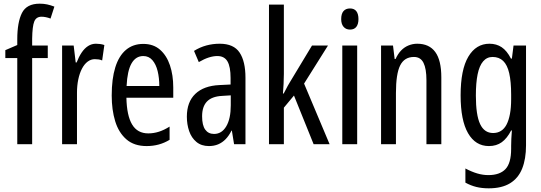

<svg xmlns="http://www.w3.org/2000/svg" viewBox="-20 -785 2947 1045"><path d="M240 -469H155V0H74V-469H9V-512L74 -540V-571Q74 -664 99.5 -714.5Q125 -765 196 -765Q218 -765 236.5 -761Q255 -757 276 -749L255 -684Q242 -689 229.5 -691.5Q217 -694 206 -694Q177 -694 166.5 -668Q156 -642 155 -574V-537H240Z M502 -547Q513 -547 524.5 -545.5Q536 -544 548 -540L536 -456Q527 -460 517 -461.5Q507 -463 496 -463Q475 -463 457 -449.5Q439 -436 426 -411Q413 -386 406 -352.5Q399 -319 399 -280V0H318V-537H381L392 -445H397Q409 -476 424.5 -499Q440 -522 459.5 -534.5Q479 -547 502 -547Z M760 -546Q815 -546 851 -514.5Q887 -483 905 -429.5Q923 -376 923 -309V-253H668Q670 -156 699 -107.5Q728 -59 787 -59Q816 -59 844.5 -68Q873 -77 903 -96V-24Q875 -7 844 1.5Q813 10 778 10Q710 10 668 -26.5Q626 -63 607 -125Q588 -187 588 -265Q588 -356 607.5 -418.5Q627 -481 665.5 -513.5Q704 -546 760 -546ZM760 -480Q719 -480 696 -440Q673 -400 669 -317H847Q847 -361 838 -398Q829 -435 809.5 -457.5Q790 -480 760 -480Z M1176 -547Q1252 -547 1284 -499Q1316 -451 1316 -362V0H1254L1242 -74H1240Q1226 -46 1208 -27.5Q1190 -9 1167.5 0.5Q1145 10 1117 10Q1076 10 1049 -12.5Q1022 -35 1009.5 -71.5Q997 -108 997 -150Q997 -230 1043 -274Q1089 -318 1174 -322L1235 -325V-360Q1235 -422 1218 -451Q1201 -480 1163 -480Q1141 -480 1116 -472Q1091 -464 1062 -447L1036 -508Q1068 -528 1103 -537.5Q1138 -547 1176 -547ZM1188 -263Q1133 -260 1106.5 -232.5Q1080 -205 1080 -152Q1080 -103 1097 -79.5Q1114 -56 1145 -56Q1187 -56 1211.5 -97.5Q1236 -139 1236 -212V-266Z M1525 -383Q1525 -355 1523.5 -328.5Q1522 -302 1520 -276H1524Q1530 -287 1535.5 -297.5Q1541 -308 1546.5 -318.5Q1552 -329 1558 -338L1678 -537H1765L1635 -330L1774 0H1687L1580 -265L1525 -199V0H1444V-760H1525Z M1924 -537V0H1843V-537ZM1885 -739Q1908 -739 1919.5 -724Q1931 -709 1931 -681Q1931 -654 1919.5 -639Q1908 -624 1885 -624Q1863 -624 1850 -639Q1837 -654 1837 -681Q1837 -710 1849.5 -724.5Q1862 -739 1885 -739Z M2251 -547Q2316 -547 2349 -502Q2382 -457 2382 -364V0H2301V-348Q2301 -411 2285 -443Q2269 -475 2233 -475Q2181 -475 2158 -429Q2135 -383 2135 -279V0H2054V-537H2119L2128 -464H2133Q2145 -491 2162.5 -509.5Q2180 -528 2203 -537.5Q2226 -547 2251 -547Z M2644 -547Q2682 -547 2710.5 -528Q2739 -509 2761 -466H2766L2775 -537H2843V6Q2843 80 2822 132.5Q2801 185 2756 212.5Q2711 240 2640 240Q2603 240 2572.5 232.5Q2542 225 2513 209V132Q2547 150 2577.5 159Q2608 168 2638 168Q2700 168 2731 135.5Q2762 103 2762 25V9Q2762 -8 2763 -29.5Q2764 -51 2766 -75H2762Q2740 -32 2711 -11Q2682 10 2641 10Q2568 10 2527.5 -60Q2487 -130 2487 -266Q2487 -406 2529 -476.5Q2571 -547 2644 -547ZM2661 -475Q2630 -475 2609.5 -451Q2589 -427 2579.5 -380.5Q2570 -334 2570 -265Q2570 -159 2593 -110Q2616 -61 2664 -61Q2688 -61 2706.5 -72.5Q2725 -84 2737 -107Q2749 -130 2755.5 -164.5Q2762 -199 2762 -245V-270Q2762 -341 2751.5 -386.5Q2741 -432 2718.5 -453.5Q2696 -475 2661 -475Z"/></svg>

Font: Noto Sans Devanagari ExtraCondensed
Style: Regular
Weight: 400
Width: 2
Designer: Jelle Bosma - Monotype Design Team
Foundry: Monotype Imaging Inc.
Version: Version 2.006